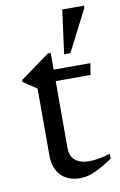

<svg xmlns="http://www.w3.org/2000/svg" viewBox="-82 -741 498 798"><g transform="rotate(-10 167.5 -342.0)"><path d="M160.5 -123.5Q160.5 -89 181.8 -71.5Q203 -54 240.5 -54Q259.5 -54 281.2 -57.8Q303 -61.5 329.5 -69.5V-49Q295 -26 270.8 -13.5Q246.5 -1 228 4Q209.5 9 191 9Q159.5 9 134.8 -3.5Q110 -16 95.5 -41.8Q81 -67.5 81 -106.5V-388.5L24 -426.5V-434.5Q33 -441 43.5 -448.8Q54 -456.5 66 -465Q78 -473.5 91 -483.2Q104 -493 118.5 -503.5Q133 -514 148.5 -525H160.5V-438.5ZM131 -406V-454.5H315.5L307.5 -406ZM214.5 -510 239 -694.5H331V-686L241 -510Z"/></g></svg>

Font: Newsreader 36pt
Style: Regular
Weight: 400
Designer: Hugues Gentile
Foundry: Production Type
Version: Version 1.003